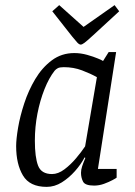

<svg xmlns="http://www.w3.org/2000/svg" viewBox="-20 -720 528 749"><path d="M162 9Q96 9 69.5 -35.5Q43 -80 43 -150Q43 -177 50.5 -221.5Q58 -266 74.5 -316.5Q91 -367 117.5 -411.5Q144 -456 182 -484.5Q220 -513 270 -513Q295 -513 320 -506Q345 -499 362.5 -491.5Q380 -484 382 -482L404 -517H433L362 -61H435V-27Q433 -25 419 -17.5Q405 -10 386 -3Q367 4 347 4Q312 4 304 -11.5Q296 -27 296 -46Q296 -58 300.5 -71.5Q305 -85 313 -104L310 -106Q296 -79 272.5 -52.5Q249 -26 221 -8.5Q193 9 162 9ZM183 -41Q207 -41 231.5 -59.5Q256 -78 277 -103Q298 -128 312 -149L358 -419Q333 -433 300 -445.5Q267 -458 229 -458Q213 -458 205.5 -454Q198 -450 193 -444Q171 -416 153.5 -372Q136 -328 126 -276.5Q116 -225 116 -171Q116 -107 128.5 -74Q141 -41 183 -41ZM295 -546Q289 -546 281.5 -554Q274 -562 262 -577L184 -676L211 -700L306 -615L427 -700L445 -676L344 -583Q319 -560 309.5 -553Q300 -546 295 -546Z"/></svg>

Font: Faustina Light
Style: Italic
Weight: 300
Italic angle: -8°
Designer: Alfonso Garcia
Foundry: http://www.omnibus-type.com
Version: Version 1.200